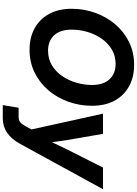

<svg xmlns="http://www.w3.org/2000/svg" viewBox="178 -957 983 1379"><g transform="rotate(90 669.5 -267.5)"><path d="M336.9 11.7Q249.5 11.7 183.3 -24.7Q117.2 -61 80.1 -128.9Q43 -196.8 43 -290Q43 -378.4 71.8 -459.2Q100.6 -540 153.8 -603Q207 -666 281 -702.6Q355 -739.3 446.3 -739.3Q533.7 -739.3 599.9 -702.9Q666 -666.5 702.9 -598.9Q739.7 -531.2 739.7 -437Q739.7 -347.7 710.7 -266.8Q681.6 -186 628.2 -123.3Q574.7 -60.5 500.7 -24.4Q426.8 11.7 336.9 11.7ZM343.8 -121.1Q402.8 -121.1 448.7 -148.7Q494.6 -176.3 526.1 -222.2Q557.6 -268.1 574 -324Q590.3 -379.9 590.3 -436Q590.3 -519 549.3 -562.7Q508.3 -606.4 439.5 -606.4Q380.9 -606.4 335 -578.9Q289.1 -551.3 257.3 -505.4Q225.6 -459.5 209.2 -403.6Q192.9 -347.7 192.9 -291Q192.9 -208.5 233.6 -164.8Q274.4 -121.1 343.8 -121.1ZM734.9 204.1 753.9 90.3H819.3Q844.7 90.3 859.1 77.6Q873.5 64.9 889.2 35.6L909.7 -2L796.4 -515.6H941.4L985.4 -260.7Q989.7 -233.4 993.7 -205.6Q997.6 -177.7 1001.5 -149.9Q1027.3 -206.1 1054.7 -260.7L1183.6 -515.6H1338.9L1013.2 79.6Q945.3 204.1 830.1 204.1Z"/></g></svg>

Font: Inter Display
Style: Bold Italic
Weight: 700
Italic angle: -9.39999°
Designer: Rasmus Andersson
Foundry: rsms
Version: Version 4.000;git-a52131595